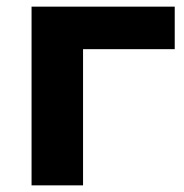

<svg xmlns="http://www.w3.org/2000/svg" viewBox="-20 -558 554 578"><path d="M506 -410H230V0H75V-538H506Z"/></svg>

Font: Montserrat Alternates
Style: Bold
Weight: 700
Designer: Julieta Ulanovsky
Foundry: Julieta Ulanovsky
Version: Version 7.200